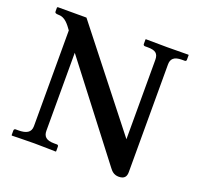

<svg xmlns="http://www.w3.org/2000/svg" viewBox="-117 -773 943 912"><g transform="rotate(20 355.0 -317.0)"><path d="M546 -569V-168L170 -646H25L22 -643V-624C22 -617 25 -613 42 -613C74 -613 94 -585 112 -560V-76C112 -44 89 -32 49 -32H35C31 -32 27 -29 27 -23V0L29 2C29 2 103 0 142 0C177 0 250 2 250 2L252 0V-23C252 -29 249 -32 244 -32H230C189 -32 175 -48 175 -76V-470L525 -15C535 -2 547 12 572 12C601 12 610 -3 610 -25V-569C610 -597 624 -613 665 -613H679C684 -613 687 -616 687 -621V-645L685 -646C685 -646 613 -645 578 -645C539 -645 471 -646 471 -646L469 -645V-621C469 -616 473 -613 478 -613H492C531 -613 546 -601 546 -569Z"/></g></svg>

Font: Libertinus Serif Semibold
Style: Regular
Weight: 600
Designer: Philipp H. Poll, Khaled Hosny
Foundry: Caleb Maclennan
Version: Version 7.050;RELEASE